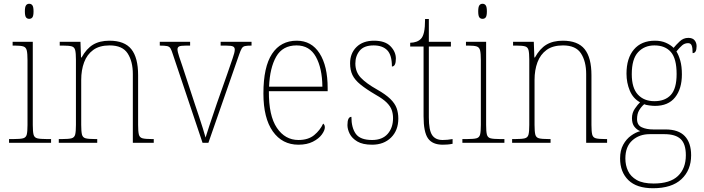

<svg xmlns="http://www.w3.org/2000/svg" viewBox="-20 -758 3734 1019"><path d="M135 -658Q124 -658 118 -666Q112 -674 112 -698Q112 -721 118 -729.5Q124 -738 135 -738Q146 -738 152 -729.5Q158 -721 158 -698Q158 -674 152 -666Q146 -658 135 -658ZM28 0V-20H53Q87 -20 102.5 -24Q118 -28 122 -44Q126 -60 126 -95V-438Q126 -474 122 -490.5Q118 -507 104 -511.5Q90 -516 61 -516H47V-536H154V-95Q154 -60 158 -44Q162 -28 177.5 -24Q193 -20 227 -20H251V0Z M292 0V-20H310Q344 -20 359.5 -24Q375 -28 379 -44Q383 -60 383 -95V-442Q383 -476 379 -492Q375 -508 360.5 -512Q346 -516 316 -516H297V-536H407L410 -453H413Q439 -500 474 -521Q509 -542 561 -542Q641 -542 677 -497Q713 -452 713 -359V-95Q713 -60 717 -44Q721 -28 736.5 -24Q752 -20 785 -20H796V0H685V-365Q685 -432 657.5 -474.5Q630 -517 562 -517Q508 -517 475 -493Q442 -469 426.5 -427.5Q411 -386 411 -334V-95Q411 -60 415 -44Q419 -28 434.5 -24Q450 -20 484 -20H496V0Z M898 -468Q891 -491 885 -501Q879 -511 866.5 -513.5Q854 -516 828 -516V-536H989V-516H968Q939 -516 930.5 -511.5Q922 -507 922 -496Q922 -484 931 -457Q940 -430 948 -407L1015 -203Q1025 -174 1036 -140.5Q1047 -107 1056.5 -77Q1066 -47 1071 -28Q1077 -47 1091.5 -92Q1106 -137 1131 -209L1186 -365Q1204 -419 1215 -449.5Q1226 -480 1226 -495Q1226 -506 1217.5 -511Q1209 -516 1179 -516H1151V-536H1315V-516H1313Q1291 -516 1280 -513.5Q1269 -511 1263 -501Q1257 -491 1249 -468L1086 0H1055Z M1564 10Q1478 10 1428 -60.5Q1378 -131 1378 -262Q1378 -403 1424 -472.5Q1470 -542 1555 -542Q1633 -542 1676 -475Q1719 -408 1719 -290V-274H1407Q1406 -144 1449.5 -79.5Q1493 -15 1564 -15Q1616 -15 1647.5 -41Q1679 -67 1695 -102Q1704 -96 1704 -82Q1704 -66 1688 -44Q1672 -22 1640.5 -6Q1609 10 1564 10ZM1691 -298Q1690 -396 1656.5 -456.5Q1623 -517 1554 -517Q1480 -517 1446 -457.5Q1412 -398 1408 -298Z M1955 10Q1905 10 1876.5 -7Q1848 -24 1836 -48Q1824 -72 1824 -94Q1824 -138 1845 -138Q1845 -80 1868.5 -47.5Q1892 -15 1955 -15Q2009 -15 2037.5 -47.5Q2066 -80 2066 -131Q2066 -154 2059 -174Q2052 -194 2032.5 -213.5Q2013 -233 1974 -255Q1923 -285 1893 -309.5Q1863 -334 1850.5 -360Q1838 -386 1838 -422Q1838 -475 1872 -508.5Q1906 -542 1965 -542Q2024 -542 2052.5 -512.5Q2081 -483 2081 -447Q2081 -405 2060 -405Q2060 -466 2035 -491.5Q2010 -517 1963 -517Q1912 -517 1889 -489Q1866 -461 1866 -421Q1866 -376 1895 -345.5Q1924 -315 1981 -283Q2027 -257 2051.5 -233Q2076 -209 2085 -184Q2094 -159 2094 -129Q2094 -66 2055.5 -28Q2017 10 1955 10Z M2330 10Q2275 10 2251.5 -23.5Q2228 -57 2228 -141V-511H2157V-531Q2195 -532 2214 -552Q2225 -563 2230.5 -588Q2236 -613 2236 -657H2256V-536H2373V-511H2256V-135Q2256 -67 2273.5 -41Q2291 -15 2329 -15Q2355 -15 2382 -20V5Q2368 8 2355 9Q2342 10 2330 10Z M2541 -658Q2530 -658 2524 -666Q2518 -674 2518 -698Q2518 -721 2524 -729.5Q2530 -738 2541 -738Q2552 -738 2558 -729.5Q2564 -721 2564 -698Q2564 -674 2558 -666Q2552 -658 2541 -658ZM2434 0V-20H2459Q2493 -20 2508.5 -24Q2524 -28 2528 -44Q2532 -60 2532 -95V-438Q2532 -474 2528 -490.5Q2524 -507 2510 -511.5Q2496 -516 2467 -516H2453V-536H2560V-95Q2560 -60 2564 -44Q2568 -28 2583.5 -24Q2599 -20 2633 -20H2657V0Z M2698 0V-20H2716Q2750 -20 2765.5 -24Q2781 -28 2785 -44Q2789 -60 2789 -95V-442Q2789 -476 2785 -492Q2781 -508 2766.5 -512Q2752 -516 2722 -516H2703V-536H2813L2816 -453H2819Q2845 -500 2880 -521Q2915 -542 2967 -542Q3047 -542 3083 -497Q3119 -452 3119 -359V-95Q3119 -60 3123 -44Q3127 -28 3142.5 -24Q3158 -20 3191 -20H3202V0H3091V-365Q3091 -432 3063.5 -474.5Q3036 -517 2968 -517Q2914 -517 2881 -493Q2848 -469 2832.5 -427.5Q2817 -386 2817 -334V-95Q2817 -60 2821 -44Q2825 -28 2840.5 -24Q2856 -20 2890 -20H2902V0Z M3446 241Q3359 241 3315 198Q3271 155 3271 83Q3271 40 3287.5 10Q3304 -20 3329 -38Q3354 -56 3378 -62Q3360 -69 3347 -85.5Q3334 -102 3334 -131Q3334 -159 3349.5 -181.5Q3365 -204 3377 -215Q3340 -235 3322.5 -277Q3305 -319 3305 -367Q3305 -449 3344.5 -495.5Q3384 -542 3456 -542Q3489 -542 3514 -531Q3539 -520 3555 -504Q3568 -520 3587.5 -538.5Q3607 -557 3633 -557Q3656 -557 3666.5 -544Q3677 -531 3677 -513Q3677 -476 3656 -476Q3656 -504 3651 -516.5Q3646 -529 3632 -529Q3614 -529 3600.5 -517.5Q3587 -506 3570 -485Q3582 -466 3590.5 -436Q3599 -406 3599 -363Q3599 -287 3563 -241.5Q3527 -196 3456 -196Q3445 -196 3425.5 -198.5Q3406 -201 3399 -205Q3383 -191 3372 -172.5Q3361 -154 3361 -126Q3361 -94 3386 -82.5Q3411 -71 3447 -71H3512Q3581 -71 3614.5 -35.5Q3648 0 3648 66Q3648 145 3596.5 193Q3545 241 3446 241ZM3453 -221Q3510 -221 3540.5 -254.5Q3571 -288 3571 -365Q3571 -447 3540.5 -482Q3510 -517 3453 -517Q3400 -517 3366.5 -481Q3333 -445 3333 -364Q3333 -291 3365.5 -256Q3398 -221 3453 -221ZM3449 216Q3536 216 3578 176Q3620 136 3620 66Q3620 6 3592.5 -20Q3565 -46 3506 -46H3428Q3373 -46 3336 -13Q3299 20 3299 83Q3299 119 3313 149Q3327 179 3359.5 197.5Q3392 216 3449 216Z"/></svg>

Font: Noto Serif Tamil SemiCondensed Thin
Style: Italic
Weight: 100
Width: 4
Italic angle: -12°
Designer: Indian Type Foundry, Tom Grace, and the Monotype Design Team
Foundry: Monotype Imaging Inc.
Version: Version 2.003; ttfautohint (v1.8.4.7-5d5b)